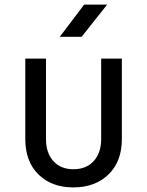

<svg xmlns="http://www.w3.org/2000/svg" viewBox="-20 -805 640 835"><path d="M299 10Q204 10 147 -46.5Q90 -103 90 -200V-550H180V-200Q180 -140 212 -104.5Q244 -69 299 -69Q355 -69 387.5 -104.5Q420 -140 420 -200V-550H510V-200Q510 -103 452 -46.5Q394 10 299 10ZM240 -645 346 -785H446L335 -645Z"/></svg>

Font: JetBrains Mono
Style: Regular
Weight: 400
Monospace: yes
Designer: Philipp Nurullin, Konstantin Bulenkov
Foundry: JetBrains
Version: Version 2.305